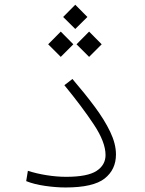

<svg xmlns="http://www.w3.org/2000/svg" viewBox="-20 -806 626 827"><path d="M262.2 1.5Q220.7 1.5 173.6 -5.4Q126.5 -12.2 92.8 -25.9L100.1 -70.3Q137.7 -58.1 181.2 -51.3Q224.6 -44.4 264.6 -44.4Q356.9 -44.4 395.8 -69.8Q434.6 -95.2 434.6 -138.2Q434.6 -193.8 384 -270Q333.5 -346.2 257.3 -439L292 -465.8Q345.2 -403.8 387.7 -346.7Q430.2 -289.6 454.8 -238Q479.5 -186.5 479.5 -140.6Q479.5 -75.7 430.7 -37.1Q381.8 1.5 262.2 1.5ZM241.7 -561 187.5 -615.2 241.7 -669.9 295.9 -615.2ZM363.8 -561 309.6 -615.2 363.8 -669.9 418 -615.2ZM304.2 -681.2 252 -732.9 304.2 -785.6 356.4 -732.9Z"/></svg>

Font: Cascadia Code NF ExtraLight
Style: Regular
Weight: 200
Monospace: yes
Designer: Aaron Bell
Foundry: Saja Typeworks
Version: Version 2404.023; ttfautohint (v1.8.4)